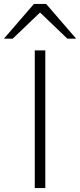

<svg xmlns="http://www.w3.org/2000/svg" viewBox="-38 -963 410 983"><path d="M140 0V-705H194V0ZM-18 -765 136 -943H198L352 -765H307L167 -899L27 -765Z"/></svg>

Font: Nunito Sans 7pt Expanded ExtraLight
Style: Regular
Weight: 250
Width: 7
Designer: Vernon Adams
Foundry: Vernon Adams
Version: Version 3.101;gftools[0.9.27]